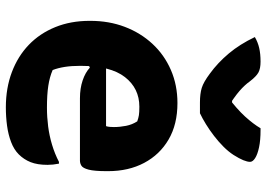

<svg xmlns="http://www.w3.org/2000/svg" viewBox="-144 -728 889 640"><g transform="rotate(90 300.0 -408.5)"><path d="M324 -556Q395 -556 445.5 -526.5Q496 -497 523.5 -445Q551 -393 551 -325V-320Q551 -279 546 -260Q541 -241 533 -236Q525 -231 516 -231H308Q275 -231 248.5 -240Q222 -249 206 -264L184 -254L190 -318H401Q403 -324 403.5 -331.5Q404 -339 404 -344Q404 -364 400 -384.5Q396 -405 385 -422Q374 -426 364.5 -427.5Q355 -429 336 -429Q275 -429 237.5 -381Q200 -333 200 -234V-231Q200 -203 203.5 -180.5Q207 -158 214 -140Q237 -130 266.5 -125.5Q296 -121 339 -121Q371 -121 402 -125Q433 -129 463 -138Q493 -147 520 -161H526Q528 -151 529 -141.5Q530 -132 530 -123Q530 -89 521 -66.5Q512 -44 495 -27Q479 -11 454 -1.5Q429 8 399.5 12Q370 16 338 16Q274 16 221 -4Q168 -24 130 -60.5Q92 -97 71 -148.5Q50 -200 50 -263V-266Q50 -328 70 -380.5Q90 -433 126.5 -472.5Q163 -512 213.5 -534Q264 -556 324 -556ZM358 -631Q349 -631 342 -631Q335 -631 322 -631Q293 -631 273.5 -637Q254 -643 226 -664Q208 -677 191 -693Q174 -709 158.5 -727.5Q143 -746 129.5 -767.5Q116 -789 104 -814Q121 -824 140.5 -828.5Q160 -833 186 -833Q209 -833 222 -826Q235 -819 252 -797Q264 -780 283.5 -763Q303 -746 341 -722L286 -738H352L299 -720Q344 -754 369 -781.5Q394 -809 408 -833H414Q448 -833 471.5 -828Q495 -823 507.5 -815Q520 -807 520 -798Q520 -789 514.5 -775.5Q509 -762 497 -743Q486 -726 469.5 -709.5Q453 -693 433.5 -678Q414 -663 394.5 -651Q375 -639 358 -631Z"/></g></svg>

Font: Recursive Monospace Casual ExtraBold
Style: Regular
Weight: 800
Version: Version 1.047